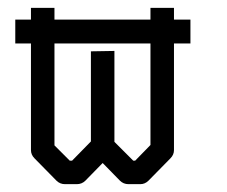

<svg xmlns="http://www.w3.org/2000/svg" viewBox="-20 -520 580 490"><path d="M272 -390V-158L320 -110H325L364 -150V-409H119V-149L158 -110H164L212 -159V-389ZM119 -470H364V-500H424V-470H466V-409H424V-137Q424 -125 415 -116L359 -59Q350 -50 338 -50H308Q295 -50 286 -59L242 -104L198 -59Q189 -50 176 -50H146Q133 -50 124 -59L68 -116Q59 -125 59 -137V-409H19V-470H59V-500H119Z"/></svg>

Font: ibm3270
Style: Regular
Weight: 400
Monospace: yes
Version: Version 2.0.3